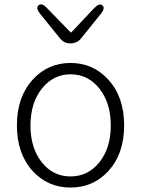

<svg xmlns="http://www.w3.org/2000/svg" viewBox="-20 -830 634 863"><path d="M128 -60Q56 -138 56 -266.5Q56 -395 128 -473Q196 -547 297 -547Q398 -547 466 -473Q538 -395 538 -266.5Q538 -138 466 -60Q398 13 297 13Q196 13 128 -60ZM167.5 -101Q218 -37 297 -37Q376 -37 427 -101Q478 -165 478 -266Q478 -367 427 -431.5Q376 -496 297.5 -496Q219 -496 168 -431.5Q117 -367 117 -266Q117 -165 167.5 -101ZM296 -635Q268 -635 250 -657L162 -766Q139 -794 153 -806Q168 -819 192 -793L296 -686Q299 -682 302 -686L402 -792Q426 -818 440 -806Q455 -794 432 -766L344 -657Q326 -635 296 -635Z"/></svg>

Font: Resource Han Rounded CN Light
Style: Regular
Weight: 300
Designer: Cyano Hao (round all glyphs); Ryoko NISHIZUKA 西塚涼子 (kana, bopomofo & ideographs); Paul D. Hunt (Latin, Greek & Cyrillic)
Foundry: Cyano Hao
Version: 0.990